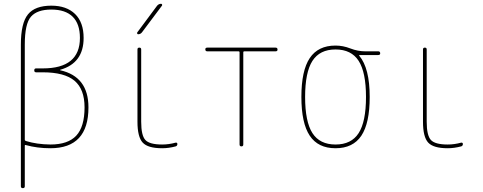

<svg xmlns="http://www.w3.org/2000/svg" viewBox="-20 -770 2540 1010"><path d="M110.4 -535.2V-35.2Q110.4 -30.3 116.2 -28.3Q172.9 -10.7 245.1 -9.8Q337.9 -9.8 381.3 -56.6Q424.8 -103.5 424.8 -205.1Q424.8 -300.8 372.1 -345.2Q319.3 -389.6 205.1 -389.6H169.9Q160.2 -389.6 160.2 -399.9Q160.2 -410.2 169.9 -410.2H205.1Q400.4 -410.2 400.4 -570.3Q400.4 -644.5 362.3 -682.1Q324.2 -719.7 250 -719.7Q175.8 -719.7 143.1 -682.6Q110.4 -645.5 110.4 -535.2ZM89.8 210V-535.2Q89.8 -648.4 127 -694.3Q164.1 -740.2 250 -740.2Q330.1 -740.2 375 -696.3Q419.9 -652.3 419.9 -570.3Q419.9 -438.5 297.9 -403.3Q295.9 -403.3 295.9 -401.4Q295.9 -400.4 296.9 -400.4Q445.3 -367.2 445.3 -205.1Q445.3 9.8 245.1 9.8Q175.8 9.8 116.2 -6.8Q110.4 -8.8 110.4 -3.9V210Q110.4 219.7 100.1 219.7Q89.8 219.7 89.8 210Z M722.7 -129.9Q722.7 -57.6 744.6 -33.7Q766.6 -9.8 833 -9.8Q868.2 -9.8 903.3 -19.5Q907.2 -20.5 910.2 -18.6Q913.1 -16.6 913.1 -12.7Q913.1 -2.9 904.3 0Q868.2 9.8 833 9.8Q757.8 9.8 730.5 -20Q703.1 -49.8 703.1 -129.9V-509.8Q703.1 -519.5 712.9 -519.5Q722.7 -519.5 722.7 -509.8ZM707 -589.8Q703.1 -589.8 701.7 -593.3Q700.2 -596.7 702.1 -599.6L806.6 -740.2Q815.4 -750 827.1 -750Q831.1 -750 832.5 -746.6Q834 -743.2 832 -740.2L726.6 -599.6Q718.8 -589.8 707 -589.8Z M1070.3 -500Q1060.5 -500 1060.1 -509.8Q1059.6 -519.5 1070.3 -519.5H1429.7Q1439.5 -519.5 1439.9 -509.8Q1440.4 -500 1429.7 -500H1264.6Q1259.8 -500 1259.8 -495.1V-9.8Q1259.8 0 1250 0Q1240.2 0 1240.2 -9.8V-495.1Q1240.2 -500 1235.4 -500Z M1866.7 -449.7Q1828.1 -509.8 1745.1 -509.8Q1662.1 -509.8 1623.5 -449.7Q1585 -389.6 1585 -259.8Q1585 -129.9 1623.5 -69.8Q1662.1 -9.8 1745.1 -9.8Q1828.1 -9.8 1866.7 -69.8Q1905.3 -129.9 1905.3 -259.8Q1905.3 -389.6 1866.7 -449.7ZM1745.1 -530.3Q1784.2 -530.3 1823.2 -515.1Q1862.3 -500 1900.4 -500H1969.7Q1979.5 -500 1980 -490.2Q1980.5 -480.5 1969.7 -480.5H1870.1Q1869.1 -480.5 1869.1 -479Q1869.1 -477.5 1869.6 -477.5Q1870.1 -477.5 1870.1 -476.6Q1924.8 -411.1 1924.8 -259.8Q1924.8 -122.1 1880.9 -56.2Q1836.9 9.8 1745.1 9.8Q1653.3 9.8 1609.4 -56.2Q1565.4 -122.1 1565.4 -260.3Q1565.4 -398.4 1609.4 -464.4Q1653.3 -530.3 1745.1 -530.3Z M2335 9.8Q2259.8 9.8 2232.4 -20Q2205.1 -49.8 2205.1 -129.9V-509.8Q2205.1 -519.5 2214.8 -519.5Q2224.6 -519.5 2224.6 -509.8V-129.9Q2224.6 -57.6 2246.6 -33.7Q2268.6 -9.8 2335 -9.8Q2370.1 -9.8 2405.3 -19.5Q2409.2 -20.5 2412.1 -18.6Q2415 -16.6 2415 -12.7Q2415 -2.9 2406.2 0Q2369.1 9.8 2335 9.8Z"/></svg>

Font: Rounded Mgen+ 1m thin
Style: Regular
Weight: 100
Designer: [Source Han Sans]
Ryoko NISHIZUKA  (kana & ideographs); Paul D. Hunt (Latin, Greek & Cyrillic); Wenlong ZHANG  (bopomofo
Version: Version 1.059.20150602